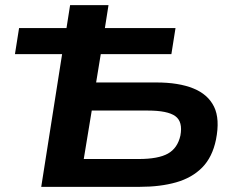

<svg xmlns="http://www.w3.org/2000/svg" viewBox="-20 -725 924 745"><path d="M140 0 221 -515H38L54 -616H238L252 -705H401L387 -616H661L645 -515H371L353 -405H587Q673 -405 730 -382Q787 -359 810.5 -311Q834 -263 818 -183Q804 -115 764.5 -75Q725 -35 663.5 -17.5Q602 0 522 0ZM305 -108H518Q594 -108 631.5 -129Q669 -150 680 -199Q690 -253 660 -274.5Q630 -296 554 -296H336Z"/></svg>

Font: Nunito Sans 7pt SemiExpanded
Style: Bold Italic
Weight: 700
Width: 6
Italic angle: -9°
Designer: Vernon Adams
Foundry: Vernon Adams
Version: Version 3.101;gftools[0.9.27]